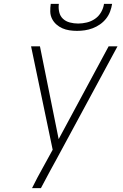

<svg xmlns="http://www.w3.org/2000/svg" viewBox="-20 -975 640 995"><path d="M192 0H146Q159 -27 173.5 -54Q188 -81 203 -108L253 -199L141 -735H187L284 -254L543 -735H589L274 -152L240 -90ZM379 -815Q359 -815 339.5 -818Q320 -821 303 -828.5Q286 -836 272 -848.5Q258 -861 249.5 -878Q241 -895 240.5 -915Q240 -935 243 -955H285Q282 -933 287 -912Q292 -891 306.5 -877.5Q321 -864 342 -858.5Q363 -853 385 -853Q407 -853 430 -858.5Q453 -864 472.5 -877.5Q492 -891 504 -912Q516 -933 519 -955H561Q558 -935 550.5 -915Q543 -895 529.5 -878Q516 -861 498 -848.5Q480 -836 460 -828.5Q440 -821 419.5 -818Q399 -815 379 -815Z"/></svg>

Font: Iosevka Aile XLt Obl
Style: Regular
Weight: 200
Italic angle: -9°
Designer: Belleve Invis
Foundry: Belleve Invis
Version: Version 31.1.0; ttfautohint (v1.8.4)